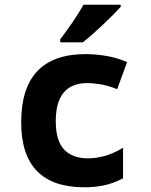

<svg xmlns="http://www.w3.org/2000/svg" viewBox="-20 -786 640 816"><path d="M332 -606Q369 -635 418.5 -682Q468 -729 493 -757V-766H335Q316 -732 289 -692.5Q262 -653 236 -619V-606ZM503 -28V-158Q460 -132 422.5 -122.5Q385 -113 354 -113Q288 -113 252.5 -150.5Q217 -188 217 -271Q217 -433 352 -433Q372 -433 405 -428Q438 -423 478 -407L520 -522Q477 -541 431 -548.5Q385 -556 344 -556Q70 -556 70 -266Q70 10 339 10Q382 10 421 2Q460 -6 503 -28Z"/></svg>

Font: Noto Sans Mono UI
Style: Bold
Weight: 700
Designer: Monotype Design team
Foundry: Monotype Imaging Inc.
Version: 1.000